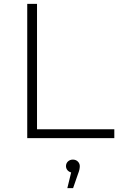

<svg xmlns="http://www.w3.org/2000/svg" viewBox="-20 -720 625 1001"><path d="M173 -700C173 -700 173 -46 173 -46C173 -46 576 -46 576 -46C576 -46 576 0 576 0C576 0 122 0 122 0C122 0 122 -700 122 -700C122 -700 173 -700 173 -700ZM360 112C382 112 396 129 396 146C396 158 393 171 387 186C387 186 361 261 361 261C361 261 331 261 331 261C331 261 351 179 351 179C335 175 324 162 324 146C324 127 339 112 360 112Z"/></svg>

Font: TamingNoise
Style: Regular
Weight: 500
Designer: Julieta Ulanovsky
Foundry: Julieta Ulanovsky
Version: ""